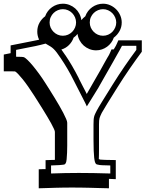

<svg xmlns="http://www.w3.org/2000/svg" viewBox="-70 -928 778 1027"><path d="M266.1 -908.2Q285.2 -908.2 302.2 -901.4Q319.3 -894.5 332.5 -882.8Q345.7 -871.1 354.2 -855Q362.8 -838.9 365.2 -820.3Q375 -832.5 386.2 -840.8Q391.6 -856 401.1 -868.4Q410.6 -880.9 423.1 -889.6Q435.5 -898.4 450.4 -903.3Q465.3 -908.2 481 -908.2Q501.5 -908.2 519.8 -899.9Q538.1 -891.6 551.8 -877.7Q565.4 -863.8 573.2 -845.7Q581.1 -827.6 581.1 -807.6Q581.1 -782.7 569.3 -761.7Q557.6 -740.7 538.6 -726.6Q533.7 -711.9 524.4 -699.5Q515.1 -687 502.7 -678Q490.2 -668.9 475.3 -663.8Q460.4 -658.7 444.3 -658.7Q425.3 -658.7 408.2 -665.5Q391.1 -672.4 377.9 -684.1Q364.7 -695.8 356 -711.9Q347.2 -728 344.7 -746.6Q336.4 -735.4 323.7 -726.6Q315.9 -704.1 298.8 -687Q281.7 -669.9 258.3 -663.1Q262.7 -656.7 267.8 -649.4Q272.9 -642.1 279.3 -632.8V-633.3Q315.9 -579.6 352.1 -508.3H351.6Q362.3 -487.3 371.1 -470Q379.9 -452.6 387.7 -438Q392.1 -428.7 394 -425.3Q398.4 -433.1 409.2 -451.7Q419.9 -470.2 432.6 -492.7Q440.4 -506.3 448.5 -520.3Q456.5 -534.2 463.6 -546.6Q470.7 -559.1 476.6 -569.8Q482.4 -580.6 486.3 -587.4Q491.2 -596.2 495.6 -604Q500 -611.8 503.9 -618.7Q506.8 -624 509 -627.2Q511.2 -630.4 513.4 -634.8Q515.6 -639.2 518.6 -645.8Q521.5 -652.3 526.4 -663.6H538.6Q539.1 -664.6 539.3 -665.5Q539.6 -666.5 540.5 -667.5Q543.5 -672.9 545.7 -676Q547.9 -679.2 550 -683.6Q552.2 -688 555.2 -694.6Q558.1 -701.2 563 -712.4H688.5V-651.4Q658.7 -611.3 624.8 -562.3Q590.8 -513.2 556.6 -458.5Q524.4 -407.2 502.9 -372.3Q481.4 -337.4 473.1 -322.3L473.6 -322.8Q469.7 -314.5 467 -308.6Q464.4 -302.7 462.6 -296.6Q460.9 -290.5 460.2 -282.7Q459.5 -274.9 459.5 -262.7V-180.2Q459.5 -148.9 459.5 -129.2Q459.5 -109.4 459.2 -98.1Q459 -86.9 458.7 -82.3Q458.5 -77.6 458.5 -76.7Q460.9 -76.2 462.9 -75.7Q464.8 -75.2 466.8 -74.2Q473.1 -73.2 493.7 -72.8Q514.2 -72.3 549.3 -71.8V30.3Q531.7 29.8 512.7 28.8V79.1Q489.3 78.6 462.6 77.9Q436 77.1 409.4 76.4Q382.8 75.7 358.4 75.4Q334 75.2 314.9 75.2Q296.9 75.2 273.9 75.4Q251 75.7 226.8 76.4Q202.6 77.1 179.4 77.9Q156.2 78.6 137.2 79.1V-22.5Q148.4 -22.9 157.2 -23.2Q166 -23.4 173.8 -23.4V-71.3Q189.9 -71.8 202.1 -72.3Q214.4 -72.8 223.6 -72.8V-122.6V-222.7Q223.6 -227.5 218 -239.7Q212.4 -252 203.4 -268.6Q194.3 -285.2 182.4 -304.9Q170.4 -324.7 158 -345Q145.5 -365.2 133.3 -384.3Q121.1 -403.3 111.3 -418.9Q95.7 -443.4 80.3 -465.3Q64.9 -487.3 51.3 -504.2Q37.6 -521 27.1 -532Q16.6 -543 10.7 -545.9Q7.8 -546.4 -7.3 -546.4Q-22.5 -546.4 -49.8 -546.4V-636.2L-13.2 -643.6V-685.1L114.3 -710.4Q121.1 -711.4 126.7 -712.9Q132.3 -714.4 139.2 -715.8Q129.4 -736.3 129.4 -758.8Q129.4 -785.2 141.1 -806.2Q152.8 -827.1 171.4 -840.8Q176.8 -856 186.3 -868.4Q195.8 -880.9 208.3 -889.6Q220.7 -898.4 235.6 -903.3Q250.5 -908.2 266.1 -908.2ZM481 -878.9Q467.3 -878.9 454.3 -873.5Q441.4 -868.2 431.6 -858.6Q421.9 -849.1 416 -836.2Q410.2 -823.2 410.2 -807.6Q410.2 -793 415.8 -780.3Q421.4 -767.6 431.2 -757.8Q440.9 -748 453.6 -742.4Q466.3 -736.8 481 -736.8Q495.6 -736.8 508.5 -742.4Q521.5 -748 531 -757.8Q540.5 -767.6 546.1 -780.5Q551.8 -793.5 551.8 -807.6Q551.8 -821.8 546.1 -834.7Q540.5 -847.7 531 -857.4Q521.5 -867.2 508.5 -873Q495.6 -878.9 481 -878.9ZM266.1 -878.9Q252.4 -878.9 239.5 -873.5Q226.6 -868.2 216.8 -858.6Q207 -849.1 201.2 -836.2Q195.3 -823.2 195.3 -807.6Q195.3 -793 200.9 -780.3Q206.5 -767.6 216.3 -757.8Q226.1 -748 238.8 -742.4Q251.5 -736.8 266.1 -736.8Q280.8 -736.8 293.7 -742.4Q306.6 -748 316.2 -757.8Q325.7 -767.6 331.3 -780.5Q336.9 -793.5 336.9 -807.6Q336.9 -822.3 331.3 -835.2Q325.7 -848.1 316.2 -857.9Q306.6 -867.7 293.7 -873.3Q280.8 -878.9 266.1 -878.9ZM394.5 -358.9Q389.2 -371.6 371.6 -405.3Q354 -439 325.7 -495.1Q308.1 -530.3 290.5 -560.3Q272.9 -590.3 254.9 -616.7Q242.2 -635.7 233.6 -647Q225.1 -658.2 217 -666Q209 -673.8 199.2 -679.9Q189.5 -686 173.8 -694.8Q159.7 -691.4 146.2 -687.7Q132.8 -684.1 119.6 -681.6L16.1 -661.1V-624.5Q52.7 -624.5 59.1 -621.6Q65.9 -618.2 78.4 -606.2Q90.8 -594.2 106.2 -575.7Q121.6 -557.1 138.9 -533.4Q156.2 -509.8 172.9 -483.4Q183.1 -467.3 195.8 -447.3Q208.5 -427.2 221.4 -406Q234.4 -384.8 246.6 -363.8Q258.8 -342.8 268.3 -324.5Q277.8 -306.2 283.7 -292.2Q289.6 -278.3 289.6 -271.5V-178.7Q289.6 -168.5 289.6 -149.7Q289.6 -130.9 288.8 -111.3Q288.1 -91.8 286.4 -75.4Q284.7 -59.1 281.2 -54.7Q279.3 -51.8 277.6 -50Q275.9 -48.3 269 -47.1Q262.2 -45.9 247.1 -44.9Q231.9 -43.9 203.1 -43V0Q278.8 -2.9 351.6 -2.9Q427.2 -2.9 520 0V-43Q493.7 -43.5 477.5 -44.2Q461.4 -44.9 455.6 -46.9Q452.1 -47.9 449 -48.3Q445.8 -48.8 442.9 -52Q439.9 -55.2 437.7 -62.5Q435.5 -69.8 433.8 -84.2Q432.1 -98.6 431.2 -121.8Q430.2 -145 430.2 -180.2V-262.7Q430.2 -277.3 430.9 -287.1Q431.6 -296.9 433.6 -304.4Q435.5 -312 439 -319.1Q442.4 -326.2 447.3 -335.9Q455.6 -351.6 476.6 -385.5Q497.6 -419.4 531.7 -474.1Q565.9 -528.8 597.7 -575Q629.4 -621.1 659.2 -661.1V-683.1H582.5Q579.6 -676.3 570.8 -661.1Q562 -646 548.8 -622.1Q543.9 -613.3 535.4 -598.1Q526.9 -583 516.8 -565.4Q506.8 -547.9 496.3 -529.5Q485.8 -511.2 477.3 -496.1Q468.8 -481 462.9 -470.7Q457 -460.4 456.1 -458.5Z"/></svg>

Font: XB Kayhan Sayeh
Style: Regular
Weight: 700
Designer: Behnam
Foundry: Irmug
Version: Version 7.300 2009